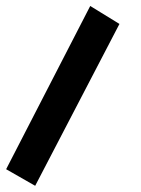

<svg xmlns="http://www.w3.org/2000/svg" viewBox="-82 -302 464 632"><path d="M-61.8 255 33.8 309.6 311.2 -223.2 215 -282.3Z"/></svg>

Font: Pinar-VF-FD
Style: Regular
Weight: 300
Designer: Amin Abedi
Version: Version 3.0